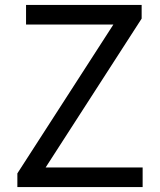

<svg xmlns="http://www.w3.org/2000/svg" viewBox="-20 -754 643 774"><path d="M50 0H555V-79H164L551 -679V-734H85V-655H437L50 -55Z"/></svg>

Font: Noto Sans JP
Style: Regular
Weight: 400
Designer: Ryoko NISHIZUKA  (kana, bopomofo & ideographs); Paul D. Hunt (Latin, Greek & Cyrillic); Sandoll Communications , Soo-you
Foundry: Adobe
Version: Version 2.002;hotconv 1.0.116;makeotfexe 2.5.65601